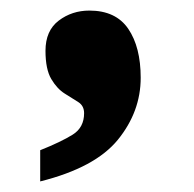

<svg xmlns="http://www.w3.org/2000/svg" viewBox="-20 -189 366 363"><path d="M56 95Q96 79 117.5 65.5Q139 52 139 25Q139 11 128 4Q117 -3 102.5 -12Q88 -21 77 -39.5Q66 -58 66 -93Q66 -131 91 -150Q116 -169 149 -169Q199 -169 222.5 -134.5Q246 -100 246 -42Q246 22 203 75Q160 128 56 154Z"/></svg>

Font: Noto Serif Black
Style: Regular
Weight: 900
Designer: Monotype Design Team
Foundry: Monotype Imaging Inc.
Version: Version 2.014; ttfautohint (v1.8.4.7-5d5b)